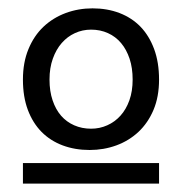

<svg xmlns="http://www.w3.org/2000/svg" viewBox="-20 -682 430 458"><path d="M34.7 -293H359.4V-244.1H34.7ZM98.1 -492.2Q98.1 -464.4 105.5 -442.6Q112.8 -420.9 125.7 -406Q138.7 -391.1 157 -383.1Q175.3 -375 197.3 -375Q217.8 -375 235.8 -383.1Q253.9 -391.1 267.3 -406Q280.8 -420.9 288.6 -442.6Q296.4 -464.4 296.4 -492.2Q296.4 -520 289.1 -542Q281.7 -564 268.8 -579.3Q255.9 -594.7 237.5 -603Q219.2 -611.3 197.3 -611.3Q176.8 -611.3 158.7 -603Q140.6 -594.7 127.2 -579.3Q113.8 -564 106 -542Q98.1 -520 98.1 -492.2ZM34.7 -492.2Q34.7 -533.2 47.9 -564.9Q61 -596.7 83.7 -618.2Q106.4 -639.6 136.7 -650.9Q167 -662.1 200.7 -662.1Q235.8 -662.1 265.1 -650.9Q294.4 -639.6 315.2 -618.2Q335.9 -596.7 347.7 -564.9Q359.4 -533.2 359.4 -492.2Q359.4 -451.2 346.2 -419.9Q333 -388.7 310.3 -367.4Q287.6 -346.2 257.6 -335.2Q227.5 -324.2 193.8 -324.2Q158.7 -324.2 129.4 -335.2Q100.1 -346.2 79.1 -367.4Q58.1 -388.7 46.4 -419.9Q34.7 -451.2 34.7 -492.2Z"/></svg>

Font: Andika Compact
Style: Regular
Weight: 400
Designer: Victor Gaultney, Annie Olsen, Julie Remington, Don Collingsworth, Eric Hays, Becca Hirsbrunner
Foundry: SIL International
Version: Version 5.000 ; LnSpcTght